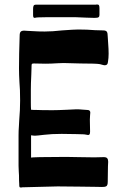

<svg xmlns="http://www.w3.org/2000/svg" viewBox="-20 -837 554 859"><path d="M66 -15Q65 -26 65 -52Q65 -60 64 -69.5Q63 -79 63 -95V-232Q63 -252 64.5 -271Q66 -290 66 -299Q70 -345 70 -387Q70 -439 67 -469Q65 -503 65 -531Q65 -594 68 -678Q68 -691 73 -695.5Q78 -700 87 -700L102 -699Q111 -699 131 -697.5Q151 -696 180 -696Q213 -696 258 -701Q312 -705 330 -705Q371 -705 405 -702L441 -701Q454 -701 458 -695Q462 -689 462 -673Q462 -664 464 -642Q466 -616 466 -597Q466 -577 463 -560Q462 -545 449 -545Q445 -545 438 -547Q431 -549 427 -550Q412 -553 340 -553L302 -554Q289 -555 264 -555Q246 -555 237 -554Q207 -552 184 -552L131 -553Q123 -553 122 -549.5Q121 -546 121 -533Q121 -515 120 -502Q118 -462 118 -437V-378Q118 -357 119 -346Q127 -345 146 -345Q163 -344 216 -344Q238 -344 280 -346Q312 -348 322 -348Q336 -348 350 -346.5Q364 -345 371 -345Q384 -345 384 -333Q384 -329 383 -321.5Q382 -314 382 -302L383 -249Q383 -240 381 -236.5Q379 -233 374 -233Q371 -233 365.5 -234.5Q360 -236 356 -236Q347 -236 322.5 -237Q298 -238 256 -238Q211 -238 178 -234Q145 -230 138 -230Q127 -230 125 -231Q120 -231 119 -232V-132Q126 -132 130 -133L158 -134L276 -135Q312 -135 333 -134L402 -133L444 -134Q456 -134 460 -128.5Q464 -123 464 -113L463 -93L462 -23Q462 -7 455 -3.5Q448 0 435 -0.5Q422 -1 414 -1Q371 -1 340 -2L238 -3Q226 -3 118 0L80 1L74 2Q68 2 67 -1.5Q66 -5 66 -15ZM128 -770V-797Q128 -807 130.5 -811.5Q133 -816 139 -816H407L414 -817Q421 -817 423 -813Q425 -809 425 -800V-770Q425 -763 421 -760Q417 -757 403 -757L367 -758Q333 -760 319 -760H187Q141 -760 136 -757Q131 -757 129.5 -760Q128 -763 128 -770Z"/></svg>

Font: Barriecito
Style: Regular
Weight: 400
Designer: Pablo Cosgaya & Sergio Jiménez
Foundry: Pablo Cosgaya & Sergio Jiménez
Version: Version 1.001